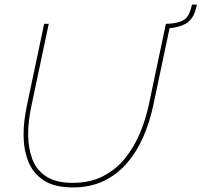

<svg xmlns="http://www.w3.org/2000/svg" viewBox="-20 -814 881 839"><path d="M298 5Q217 5 170 -26.5Q123 -58 103 -110Q83 -162 83 -225Q83 -257 87 -289.5Q91 -322 98 -355L173 -710H193L118 -355Q111 -323 107 -291.5Q103 -260 103 -228Q103 -169 120.5 -120.5Q138 -72 181 -43.5Q224 -15 298 -15Q374 -15 431 -44.5Q488 -74 527.5 -123.5Q567 -173 592 -233.5Q617 -294 630 -355L705 -710H725L650 -355Q635 -283 607 -218Q579 -153 536.5 -103Q494 -53 435 -24Q376 5 298 5ZM702 -690 706 -710Q732 -710 755.5 -716Q779 -722 791 -733Q801 -742 807.5 -757Q814 -772 819 -794H841Q836 -776 832 -763Q828 -750 822 -740.5Q816 -731 805 -720Q795 -711 778.5 -704Q762 -697 742 -693.5Q722 -690 702 -690Z"/></svg>

Font: Raleway Thin Thin
Style: Italic
Weight: 250
Italic angle: -12°
Version: Version 4.026